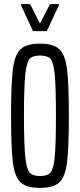

<svg xmlns="http://www.w3.org/2000/svg" viewBox="-20 -909 391 937"><path d="M34 -344Q34 -503 43 -572.5Q52 -642 80.5 -669Q109 -696 175 -696Q241 -696 269.5 -669Q298 -642 307 -572.5Q316 -503 316 -344Q316 -185 307 -115.5Q298 -46 269.5 -19Q241 8 175 8Q109 8 80.5 -19Q52 -46 43 -115.5Q34 -185 34 -344ZM253 -344Q253 -486 247 -546Q241 -606 226 -622Q211 -638 175 -638Q140 -638 125 -622Q110 -606 103.5 -546Q97 -486 97 -344Q97 -202 103.5 -142Q110 -82 125 -66Q140 -50 175 -50Q211 -50 226 -66Q241 -82 247 -142Q253 -202 253 -344ZM141 -757 83 -882V-889H127L175 -794L224 -889H267V-882L208 -757Z"/></svg>

Font: Saira Ultra Condensed
Style: Regular
Weight: 400
Width: 1
Designer: Hector Gatti with collaboration of the Omnibus-Type team
Foundry: Omnibus-Type
Version: Version 1.001; ttfautohint (v1.8)